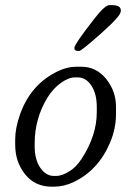

<svg xmlns="http://www.w3.org/2000/svg" viewBox="-20 -721 494 741"><path d="M279.3 -422.4H269.5Q245.1 -422.4 215.1 -401.1Q185.1 -379.9 163.1 -344.2Q113.8 -263.7 113.8 -167V-156.7Q113.8 -105 135.5 -73.5Q157.2 -42 188 -42H197.8Q217.8 -42 245.6 -58.3Q273.4 -74.7 294.9 -107.9Q353.5 -198.2 353.5 -287.6V-308.6Q353.5 -359.4 332.5 -390.9Q311.5 -422.4 279.3 -422.4ZM286.1 -524.4H281.7Q267.1 -524.4 267.1 -534.7V-537.1Q267.1 -549.8 343.8 -648.4Q384.8 -701.2 401.9 -701.2H411.6Q446.3 -701.2 446.3 -681.2V-678.7L445.8 -676.3Q445.8 -659.2 369.9 -591.8Q293.9 -524.4 286.1 -524.4ZM38.6 -162.6V-183.6Q38.6 -225.1 56.6 -277.3Q94.7 -387.7 190.4 -439.5Q234.4 -463.4 273.4 -463.4H294.4Q351.6 -463.4 389.6 -416.5Q427.7 -369.6 427.7 -308.1V-280.3Q427.7 -225.6 405.3 -171.9Q359.9 -64 264.6 -18.6Q227.1 -0.5 187 -0.5H179.7Q115.2 -0.5 76.9 -48.3Q38.6 -96.2 38.6 -162.6Z"/></svg>

Font: Averia Serif Libre Light
Style: Italic
Weight: 300
Italic angle: -8.5°
Version: Version 1.002